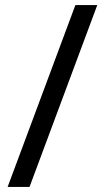

<svg xmlns="http://www.w3.org/2000/svg" viewBox="-20 -734 412 754"><path d="M362 -714 96 0H10L276 -714Z"/></svg>

Font: Noto Sans Meetei Mayek
Style: Regular
Weight: 400
Designer: Monotype Design Team and Neelakash Kshetrimayum
Foundry: Monotype Imaging Inc.
Version: Version 2.002